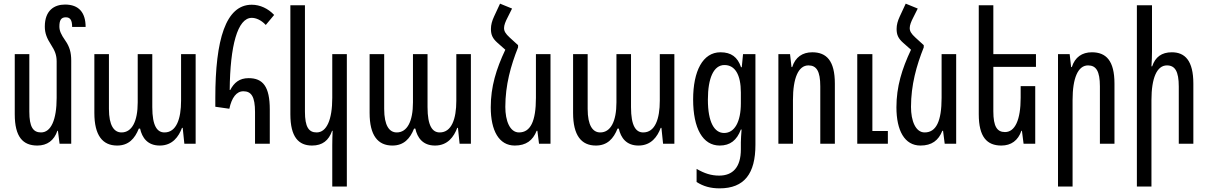

<svg xmlns="http://www.w3.org/2000/svg" viewBox="-20 -789 6631 1054"><path d="M371 -456C371 -501 362 -533 338 -567C315 -600 306 -620 306 -644C306 -677 315 -694 341 -694C366 -694 376 -678 376 -641H450C450 -720 413 -764 337 -764C278 -764 226 -732 226 -643C226 -607 237 -579 261 -542C281 -511 291 -487 291 -452V-252C291 -131 260 -62 205 -62C162 -62 141 -92 141 -176V-492H61V-162C61 -37 106 10 185 10C239 10 277 -18 295 -71H298L307 0H371Z M623 10C686 10 720 -28 742 -83H749C760 -33 790 10 857 10C927 10 961 -39 979 -87H983L992 0H1054V-492H974V-236C974 -136 948 -62 883 -62C843 -62 816 -97 816 -201V-492H736V-227C736 -122 704 -62 647 -62C606 -62 578 -100 578 -191V-492H498V-169C498 -46 543 10 623 10Z M1380 0H1461V-188C1461 -314 1423 -360 1345 -360C1294 -360 1265 -335 1244 -295H1241C1243 -537 1284 -691 1362 -691C1383 -691 1412 -681 1439 -652L1485 -707C1452 -742 1408 -763 1362 -763C1219 -763 1162 -571 1162 -252V-203L1239 -192C1252 -253 1278 -288 1316 -288C1360 -288 1380 -258 1380 -174Z M1884 235V-492H1804V-252C1804 -131 1773 -62 1718 -62C1675 -62 1654 -92 1654 -176V-760H1574V-162C1574 -37 1619 10 1693 10C1750 10 1785 -18 1803 -71H1806C1805 -45 1804 -19 1804 7V235Z M2134 10C2197 10 2231 -28 2253 -83H2260C2271 -33 2301 10 2368 10C2438 10 2472 -39 2490 -87H2494L2503 0H2565V-492H2485V-236C2485 -136 2459 -62 2394 -62C2354 -62 2327 -97 2327 -201V-492H2247V-227C2247 -122 2215 -62 2158 -62C2117 -62 2089 -100 2089 -191V-492H2009V-169C2009 -46 2054 10 2134 10Z M2824 -541 2778 -583C2755 -604 2747 -618 2747 -635C2747 -651 2755 -671 2766 -692L2791 -742L2725 -769L2692 -698C2681 -674 2675 -653 2675 -630C2675 -598 2684 -578 2711 -554L2754 -516C2704 -410 2674 -313 2674 -200C2674 -72 2719 10 2806 10C2868 10 2905 -18 2926 -71H2930L2939 0H3002V-492H2922V-252C2922 -123 2892 -62 2829 -62C2779 -62 2754 -126 2754 -202C2754 -322 2784 -429 2824 -529Z M3251 10C3314 10 3348 -28 3370 -83H3377C3388 -33 3418 10 3485 10C3555 10 3589 -39 3607 -87H3611L3620 0H3682V-492H3602V-236C3602 -136 3576 -62 3511 -62C3471 -62 3444 -97 3444 -201V-492H3364V-227C3364 -122 3332 -62 3275 -62C3234 -62 3206 -100 3206 -191V-492H3126V-169C3126 -46 3171 10 3251 10Z M3930 245C4067 245 4127 163 4127 6V-492H4059L4052 -420H4048C4029 -476 3994 -502 3935 -502C3838 -502 3785 -399 3785 -243C3785 -84 3838 10 3931 10C3988 10 4025 -19 4047 -78H4051C4049 -51 4047 -25 4047 -8V31C4047 130 4002 175 3928 175C3884 175 3847 163 3804 138V210C3841 234 3881 245 3930 245ZM3955 -59C3902 -59 3866 -117 3866 -242C3866 -361 3898 -432 3957 -432C4015 -432 4047 -379 4047 -281V-222C4047 -119 4012 -59 3955 -59Z M4253 0H4333V-240C4333 -361 4363 -430 4418 -430C4462 -430 4483 -399 4483 -315V0H4563V-330C4563 -456 4517 -502 4439 -502C4385 -502 4346 -475 4329 -421H4325L4317 -492H4253ZM4686 0H4854V-70H4769V-492H4686Z M5051 -541 5005 -583C4982 -604 4974 -618 4974 -635C4974 -651 4982 -671 4993 -692L5018 -742L4952 -769L4919 -698C4908 -674 4902 -653 4902 -630C4902 -598 4911 -578 4938 -554L4981 -516C4931 -410 4901 -313 4901 -200C4901 -72 4946 10 5033 10C5095 10 5132 -18 5153 -71H5157L5166 0H5229V-492H5149V-252C5149 -123 5119 -62 5056 -62C5006 -62 4981 -126 4981 -202C4981 -322 5011 -429 5051 -529Z M5663 -316H5583V-252C5583 -131 5552 -64 5497 -64C5454 -64 5433 -94 5433 -178V-422H5667V-492H5433V-760H5353V-162C5353 -37 5398 10 5477 10C5531 10 5569 -18 5587 -71H5590L5599 0H5663Z M5788 235H5868V-240C5868 -361 5898 -430 5953 -430C5997 -430 6018 -399 6018 -315V0H6098V-330C6098 -456 6052 -502 5974 -502C5920 -502 5881 -475 5864 -421H5860L5852 -492H5788Z M6304 -760H6221V235H6301V-240C6301 -361 6331 -430 6386 -430C6430 -430 6451 -398 6451 -314V0H6531V-330C6531 -456 6485 -502 6413 -502C6357 -502 6322 -476 6305 -425H6301C6303 -452 6304 -480 6304 -507Z"/></svg>

Font: Noto Sans Armenian ExtraCondensed
Style: Regular
Weight: 400
Width: 2
Designer: Monotype Design Team
Foundry: Monotype Imaging Inc.
Version: Version 2.008